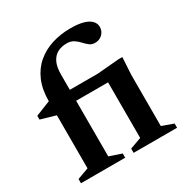

<svg xmlns="http://www.w3.org/2000/svg" viewBox="-165 -852 952 987"><g transform="rotate(-30 311.0 -358.5)"><path d="M434.5 -379.5H129.5L102.5 -364.5L14 -390V-412.5L110.5 -451L160.5 -444.5H391L521 -455.5H543.5L537.5 -353V-49.5L605.5 -25V0H347.5V-25L415 -49.5V-400ZM225.5 -49.5 297.5 -25V0H35V-25L102.5 -49.5V-446.5Q102.5 -517 124.5 -568Q146.5 -619 185.8 -652Q225 -685 276 -701Q327 -717 385 -717Q436.5 -717 466 -707.2Q495.5 -697.5 508.2 -682Q521 -666.5 521 -648.5Q521 -631.5 513 -618Q505 -604.5 491.2 -596.5Q477.5 -588.5 459 -588.5Q440 -588.5 426.5 -599.2Q413 -610 400.2 -624Q387.5 -638 371 -648.8Q354.5 -659.5 330 -659.5Q299.5 -659.5 276 -647.2Q252.5 -635 239 -607.5Q225.5 -580 225.5 -534Z"/></g></svg>

Font: Newsreader 16pt SemiBold
Style: Regular
Weight: 600
Designer: Hugues Gentile
Foundry: Production Type
Version: Version 1.003